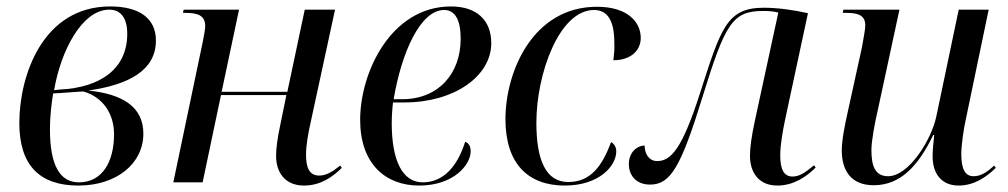

<svg xmlns="http://www.w3.org/2000/svg" viewBox="-20 -566 3130 596"><path d="M223 10C343 10 425 -59 425 -151C425 -235 360 -274 254 -285C382 -303 464 -349 464 -440C464 -509 413 -546 322 -546C113 -546 40 -332 40 -184C40 -54 102 10 223 10ZM165 -288 148 -286C168 -406 234 -536 319 -536C356 -536 375 -509 375 -461C375 -354 294 -294 165 -288ZM225 0C165 0 135 -54 135 -166C135 -204 140 -247 145 -276C172 -277 226 -282 239 -282C298 -265 334 -215 334 -149C334 -63 297 0 225 0Z M924 10C976 10 1014 -18 1041 -45L1036 -52C1011 -32 992 -21 971 -21C941 -21 930 -44 930 -85C930 -116 936 -149 946 -194L1020 -536H926L872 -281H668L722 -536H550L548 -526H556C594 -526 617 -518 617 -485C617 -477 614 -459 610 -439L518 0H609L666 -271H869L850 -178C841 -137 837 -104 837 -82C837 -35 861 10 924 10Z M1281 10C1389 10 1441 -55 1441 -96C1441 -114 1434 -122 1424 -126C1401 -53 1359 0 1292 0C1230 0 1196 -66 1196 -184C1196 -204 1198 -233 1200 -248H1236C1389 -248 1505 -329 1505 -432C1505 -504 1459 -546 1380 -546C1194 -546 1098 -342 1098 -194C1098 -57 1177 10 1281 10ZM1228 -258H1202C1226 -401 1284 -535 1359 -535C1392 -535 1410 -505 1410 -446C1410 -336 1340 -258 1228 -258Z M1733 10C1840 10 1893 -51 1893 -96C1893 -110 1886 -120 1877 -125C1850 -53 1815 -1 1744 -1C1676 -1 1645 -66 1645 -185C1645 -337 1716 -535 1824 -535C1868 -535 1887 -499 1887 -432C1888 -414 1886 -395 1884 -379C1940 -379 1969 -411 1969 -448C1969 -498 1928 -545 1833 -545C1635 -545 1549 -345 1549 -196C1549 -57 1620 10 1733 10Z M2393 10C2443 10 2483 -17 2512 -46L2507 -53C2478 -29 2461 -18 2440 -18C2413 -18 2402 -41 2402 -84C2402 -115 2409 -156 2417 -194L2488 -525C2444 -535 2394 -542 2351 -542C2236 -542 2218 -479 2153 -277C2098 -105 2063 -66 2020 -66C1993 -66 1981 -91 1981 -114C1957 -114 1932 -93 1932 -56C1932 -26 1951 7 1998 7C2062 7 2094 -49 2161 -266C2231 -492 2253 -532 2349 -532C2365 -532 2381 -531 2396 -527L2323 -190C2313 -143 2308 -108 2308 -83C2308 -32 2334 10 2393 10Z M2956 10C3005 10 3044 -18 3071 -45L3066 -52C3043 -31 3025 -19 3002 -19C2975 -19 2964 -43 2964 -88C2964 -116 2972 -171 2979 -200L3049 -536H2956L2887 -207C2872 -132 2801 -19 2737 -19C2698 -19 2685 -48 2685 -100C2685 -129 2696 -187 2705 -225L2772 -536H2598L2596 -526H2607C2643 -526 2666 -519 2666 -487C2666 -475 2660 -445 2656 -421L2611 -216C2603 -180 2593 -132 2593 -99C2593 -40 2619 9 2692 9C2775 9 2830 -50 2877 -147H2880C2877 -123 2875 -97 2875 -80C2875 -30 2900 10 2956 10Z"/></svg>

Font: Noto Serif Display SemiCondensed
Style: Italic
Weight: 400
Width: 4
Italic angle: -12°
Designer: Monotype Design Team
Foundry: Monotype Imaging Inc.
Version: Version 2.009